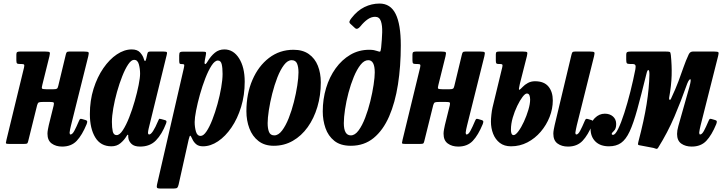

<svg xmlns="http://www.w3.org/2000/svg" viewBox="-20 -810 4070 1080"><path d="M476.5 -493.5 379.5 -105Q377.5 -98.5 374.5 -83.2Q371.5 -68 371.5 -64.5Q371.5 -53.5 376.5 -53.5Q387 -53.5 398.2 -74.2Q409.5 -95 424 -129.5Q427.5 -138 430.5 -140.5Q433.5 -143 441.5 -140.5L462 -134.5Q470 -132 470.5 -126.8Q471 -121.5 467.5 -112Q442 -50 411.5 -17.8Q381 14.5 329.5 14.5Q294.5 14.5 270.8 -2.8Q247 -20 247 -58Q247 -67.5 249.5 -81.8Q252 -96 254.5 -106.5L282 -217.5Q285 -231 281.2 -233.8Q277.5 -236.5 261 -236.5H220.5Q204.5 -236.5 198.5 -234Q192.5 -231.5 189 -219L138.5 -15.5Q136 -5.5 132.8 -3Q129.5 -0.5 116 -0.5H30Q12.5 -0.5 13 -5.8Q13.5 -11 16.5 -24L115 -429.5Q118 -442.5 115.5 -446.2Q113 -450 100 -450H93Q79.5 -450 75.8 -453.5Q72 -457 72 -471V-502.5Q72 -514 76.5 -517Q81 -520 92 -520H235Q256 -520 259.2 -515.8Q262.5 -511.5 258 -493.5L218 -332.5Q213.5 -316 216.5 -312Q219.5 -308 241 -308H280.5Q295 -308 300 -311.2Q305 -314.5 307.5 -326L350 -502.5Q352 -511.5 355.2 -515.8Q358.5 -520 369.5 -520H453.5Q474.5 -520 477.8 -515.8Q481 -511.5 476.5 -493.5Z M914 -115Q891 -55 857.2 -20.2Q823.5 14.5 768 14.5Q735 14.5 719.5 -0.8Q704 -16 702 -34Q701 -38 701.2 -40.5Q701.5 -43 701.5 -47Q700.5 -59 691.5 -44Q679.5 -23 658.2 -5Q637 13 607 13Q546 13 515.8 -37Q485.5 -87 485.5 -168.5Q485.5 -244.5 506.2 -310.5Q527 -376.5 561.2 -426.2Q595.5 -476 637.2 -504Q679 -532 721 -532Q753 -532 768.5 -514.2Q784 -496.5 788.5 -480Q791.5 -468 795.5 -467Q799.5 -466 803 -481.5L808.5 -506Q810 -513.5 813.2 -516.8Q816.5 -520 825.5 -520H900Q916 -520 918.5 -516.2Q921 -512.5 917.5 -500L816 -86Q815 -82 813.8 -75Q812.5 -68 812.5 -64.5Q812.5 -53.5 819 -53.5Q837.5 -53.5 870 -131Q873 -138.5 874.8 -140.8Q876.5 -143 887.5 -140L907.5 -134.5Q915 -132.5 916.2 -128.8Q917.5 -125 914 -115ZM768 -395.5Q768 -423.5 761 -448.5Q754 -473.5 734.5 -473.5Q718.5 -473.5 701.2 -448Q684 -422.5 667.8 -381.5Q651.5 -340.5 638.2 -293.2Q625 -246 617.2 -201.2Q609.5 -156.5 609.5 -124.5Q609.5 -91.5 614.2 -70.8Q619 -50 636 -50Q653 -50 671.2 -78Q689.5 -106 706.8 -149.8Q724 -193.5 737.8 -241.8Q751.5 -290 759.8 -331.5Q768 -373 768 -395.5Z M1011 -519.5H1119.5Q1135.5 -519.5 1138 -516.2Q1140.5 -513 1137.5 -498.5L1132.5 -473Q1128.5 -453.5 1132.8 -450Q1137 -446.5 1147.5 -464Q1166 -495 1188.8 -513.5Q1211.5 -532 1242 -532Q1293 -532 1324.8 -481.8Q1356.5 -431.5 1356.5 -350.5Q1356.5 -274.5 1336.2 -208.5Q1316 -142.5 1282 -92.8Q1248 -43 1206.2 -15Q1164.5 13 1121.5 13Q1097.5 13 1083.2 1Q1069 -11 1061.5 -28.5Q1053.5 -46.5 1050 -46.8Q1046.5 -47 1041 -24L985 227Q982 240 977.8 245.2Q973.5 250.5 958 250.5H883Q865 250.5 862.8 245.2Q860.5 240 863.5 227L1013.5 -424.5Q1016.5 -438 1016.5 -443.8Q1016.5 -449.5 1004.5 -449.5H1001Q992 -449.5 990 -453.8Q988 -458 988 -471V-498.5Q988 -513 992.8 -516.2Q997.5 -519.5 1011 -519.5ZM1075 -123.5Q1075 -95.5 1082 -70.5Q1089 -45.5 1108.5 -45.5Q1124.5 -45.5 1141.5 -70.8Q1158.5 -96 1174.5 -137Q1190.5 -178 1203.5 -225.2Q1216.5 -272.5 1224.2 -317.2Q1232 -362 1232 -394.5Q1232 -428.5 1227 -449Q1222 -469.5 1205.5 -469.5Q1188.5 -469.5 1170.2 -441.5Q1152 -413.5 1135 -369.8Q1118 -326 1104.5 -277.8Q1091 -229.5 1083 -188Q1075 -146.5 1075 -123.5Z M1366 -184.5Q1366 -282 1399.8 -360.2Q1433.5 -438.5 1493.2 -484.2Q1553 -530 1631 -530Q1683 -530 1717.2 -505.8Q1751.5 -481.5 1768 -440Q1784.5 -398.5 1784.5 -347Q1784.5 -273 1765.2 -208.5Q1746 -144 1710.8 -94.8Q1675.5 -45.5 1627 -17.8Q1578.5 10 1520 10Q1468 10 1433.8 -16.8Q1399.5 -43.5 1382.8 -87.8Q1366 -132 1366 -184.5ZM1485.5 -117.5Q1485.5 -87 1493.2 -67.8Q1501 -48.5 1523 -48.5Q1546 -48.5 1566.5 -75.5Q1587 -102.5 1604 -145.2Q1621 -188 1633.2 -236.5Q1645.5 -285 1652.2 -329.2Q1659 -373.5 1659 -402.5Q1659 -433 1651 -452.2Q1643 -471.5 1620.5 -471.5Q1598 -471.5 1577.5 -444.5Q1557 -417.5 1540.2 -374.5Q1523.5 -331.5 1511.2 -282.8Q1499 -234 1492.2 -190Q1485.5 -146 1485.5 -117.5Z M1795.5 -183Q1795.5 -252 1814.2 -314.5Q1833 -377 1868 -425.5Q1903 -474 1950.8 -502Q1998.5 -530 2056.5 -530Q2073 -530 2083.2 -528Q2093.5 -526 2100 -523.5Q2115 -518 2118.2 -520Q2121.5 -522 2124 -543Q2128.5 -588 2129.8 -627.5Q2131 -667 2122.5 -691.2Q2114 -715.5 2090 -715.5Q2068.5 -715.5 2048 -701.2Q2027.5 -687 2007 -661.5Q1990 -640.5 1977 -652L1951.5 -675.5Q1943.5 -682.5 1946 -690Q1948.5 -697.5 1956.5 -707.5Q1989.5 -750.5 2030 -770.2Q2070.5 -790 2115 -790Q2176.5 -790 2205.5 -731.5Q2234.5 -673 2234.5 -554.5Q2234.5 -437 2218.5 -334.8Q2202.5 -232.5 2168.8 -155Q2135 -77.5 2081.8 -33.8Q2028.5 10 1953.5 10Q1895 10 1860.5 -17.8Q1826 -45.5 1810.8 -89.5Q1795.5 -133.5 1795.5 -183ZM1914 -117.5Q1914 -48.5 1953.5 -48.5Q1976.5 -48.5 1997 -76.2Q2017.5 -104 2034.2 -147.8Q2051 -191.5 2063 -240.5Q2075 -289.5 2081.5 -333Q2088 -376.5 2088 -402.5Q2088 -471.5 2051.5 -471.5Q2028.5 -471.5 2008 -445.5Q1987.5 -419.5 1970.2 -377.8Q1953 -336 1940.2 -288Q1927.5 -240 1920.8 -194.8Q1914 -149.5 1914 -117.5Z M2704.5 -493.5 2607.5 -105Q2605.5 -98.5 2602.5 -83.2Q2599.5 -68 2599.5 -64.5Q2599.5 -53.5 2604.5 -53.5Q2615 -53.5 2626.2 -74.2Q2637.5 -95 2652 -129.5Q2655.5 -138 2658.5 -140.5Q2661.5 -143 2669.5 -140.5L2690 -134.5Q2698 -132 2698.5 -126.8Q2699 -121.5 2695.5 -112Q2670 -50 2639.5 -17.8Q2609 14.5 2557.5 14.5Q2522.5 14.5 2498.8 -2.8Q2475 -20 2475 -58Q2475 -67.5 2477.5 -81.8Q2480 -96 2482.5 -106.5L2510 -217.5Q2513 -231 2509.2 -233.8Q2505.5 -236.5 2489 -236.5H2448.5Q2432.5 -236.5 2426.5 -234Q2420.5 -231.5 2417 -219L2366.5 -15.5Q2364 -5.5 2360.8 -3Q2357.5 -0.5 2344 -0.5H2258Q2240.5 -0.5 2241 -5.8Q2241.5 -11 2244.5 -24L2343 -429.5Q2346 -442.5 2343.5 -446.2Q2341 -450 2328 -450H2321Q2307.5 -450 2303.8 -453.5Q2300 -457 2300 -471V-502.5Q2300 -514 2304.5 -517Q2309 -520 2320 -520H2463Q2484 -520 2487.2 -515.8Q2490.5 -511.5 2486 -493.5L2446 -332.5Q2441.5 -316 2444.5 -312Q2447.5 -308 2469 -308H2508.5Q2523 -308 2528 -311.2Q2533 -314.5 2535.5 -326L2578 -502.5Q2580 -511.5 2583.2 -515.8Q2586.5 -520 2597.5 -520H2681.5Q2702.5 -520 2705.8 -515.8Q2709 -511.5 2704.5 -493.5Z M3321.5 -493.5 3224.5 -105Q3223 -98.5 3219.8 -83.2Q3216.5 -68 3216.5 -64.5Q3216.5 -53.5 3222 -53.5Q3232 -53.5 3243.2 -74.2Q3254.5 -95 3269 -129.5Q3272.5 -138 3275.8 -140.5Q3279 -143 3287 -140.5L3307 -134.5Q3315 -132 3315.5 -126.8Q3316 -121.5 3313 -112Q3287.5 -50 3256.8 -17.8Q3226 14.5 3175 14.5Q3139.5 14.5 3116 -2.8Q3092.5 -20 3092.5 -58Q3092.5 -67.5 3095 -81.8Q3097.5 -96 3100 -106.5L3194.5 -502Q3197.5 -514.5 3201 -517.2Q3204.5 -520 3215 -520H3298.5Q3319.5 -520 3322.8 -515.8Q3326 -511.5 3321.5 -493.5ZM2750.5 -205.5 2805.5 -433Q2808 -444 2805.2 -447Q2802.5 -450 2793 -450H2785.5Q2775.5 -450 2772.2 -453.2Q2769 -456.5 2769 -469V-504Q2769 -514.5 2773 -517.2Q2777 -520 2787 -520H2922.5Q2942 -520 2945 -516Q2948 -512 2944 -495L2904 -337.5Q2896 -304.5 2900.8 -305Q2905.5 -305.5 2921 -322Q2931.5 -333.5 2949.2 -343.2Q2967 -353 2989.5 -353Q3040.5 -353 3065 -323.2Q3089.5 -293.5 3089.5 -245Q3089.5 -198 3071.5 -152.2Q3053.5 -106.5 3021.5 -69Q2989.5 -31.5 2946.8 -9.2Q2904 13 2854.5 13Q2816.5 13 2791.5 -6.2Q2766.5 -25.5 2754 -57.2Q2741.5 -89 2741.5 -126Q2741.5 -141.5 2744 -165Q2746.5 -188.5 2750.5 -205.5ZM2854 -80.5Q2854 -50 2869 -50Q2880 -50 2896 -71.5Q2912 -93 2927 -125.5Q2942 -158 2952 -191.8Q2962 -225.5 2962 -250Q2962 -264.5 2958 -274.2Q2954 -284 2943.5 -284Q2934 -284 2919.2 -264.8Q2904.5 -245.5 2889.5 -214.5Q2874.5 -183.5 2864.2 -148.2Q2854 -113 2854 -80.5Z M4019.5 -495 3921 -105Q3919 -98.5 3916 -83.2Q3913 -68 3913 -64.5Q3913 -53.5 3918 -53.5Q3928.5 -53.5 3939.8 -74.2Q3951 -95 3965.5 -129.5Q3969 -138 3972 -140.5Q3975 -143 3983 -140.5L4003.5 -134.5Q4011.5 -132 4012 -126.8Q4012.5 -121.5 4009 -112Q3983.5 -50 3953 -17.8Q3922.5 14.5 3871 14.5Q3836 14.5 3812.2 -2.2Q3788.5 -19 3788.5 -56.5Q3788.5 -76 3795.5 -100.5L3858 -321.5Q3870.5 -367.5 3861.5 -364.2Q3852.5 -361 3840 -324.5Q3812 -244.5 3773.8 -154.5Q3735.5 -64.5 3682 21Q3677 29 3670.5 26.8Q3664 24.5 3655.5 22L3574 6.5Q3568.5 5 3568.5 0.8Q3568.5 -3.5 3570.5 -11Q3603 -134.5 3617.2 -224.2Q3631.5 -314 3633 -391Q3633 -415 3627.2 -416.2Q3621.5 -417.5 3616 -394Q3586.5 -274 3564.8 -195Q3543 -116 3521.8 -70.5Q3500.5 -25 3473.2 -6Q3446 13 3405.5 13Q3356.5 13 3329.2 -14Q3302 -41 3302 -85Q3302 -122 3326.2 -146.2Q3350.5 -170.5 3382 -170.5Q3410 -170.5 3428 -154.8Q3446 -139 3446 -112.5Q3446 -85.5 3433.5 -74Q3421 -62.5 3421 -57Q3421 -51.5 3428.5 -51.5Q3441 -51.5 3457.5 -85.5Q3474 -119.5 3491.8 -174.8Q3509.5 -230 3525.8 -294.5Q3542 -359 3554 -420.5Q3557 -437 3553.8 -443.5Q3550.5 -450 3537.5 -450H3525Q3509.5 -450 3506 -454.5Q3502.5 -459 3502.5 -475V-500Q3502.5 -514.5 3508.2 -517.2Q3514 -520 3527.5 -520H3725.5Q3743 -520 3747.5 -517.8Q3752 -515.5 3753.5 -500Q3759.5 -442.5 3758 -386.2Q3756.5 -330 3744 -261Q3742.5 -252.5 3746.2 -249Q3750 -245.5 3754.5 -255Q3781 -311.5 3796.8 -354Q3812.5 -396.5 3825 -432.5Q3837.5 -468.5 3854 -504Q3858.5 -513.5 3864.8 -516.8Q3871 -520 3877 -520H3998Q4017.5 -520 4020.8 -516Q4024 -512 4019.5 -495Z"/></svg>

Font: Besley* Condensed Semi
Style: Italic
Weight: 600
Width: 3
Italic angle: -13°
Designer: Owen Earl
Foundry: indestructible type*
Version: Version 3.000; ttfautohint (v1.8.3)